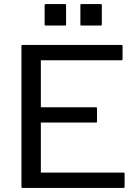

<svg xmlns="http://www.w3.org/2000/svg" viewBox="-20 -920 680 940"><path d="M180 -395H450Q455 -395 455 -390V-325Q455 -320 450 -320H180V-75H585Q590 -75 590 -70V-5Q590 0 585 0H90Q85 0 85 -5V-695Q85 -700 90 -700H575Q580 -700 580 -695V-630Q580 -625 575 -625H180ZM298.5 -795H203.5Q198.5 -795 198.5 -800V-895Q198.5 -900 203.5 -900H298.5Q303.5 -900 303.5 -895V-800Q303.5 -795 298.5 -795ZM473.5 -795H378.5Q373.5 -795 373.5 -800V-895Q373.5 -900 378.5 -900H473.5Q478.5 -900 478.5 -895V-800Q478.5 -795 473.5 -795Z"/></svg>

Font: MFEK Sans
Style: Regular
Weight: 400
Designer: Owen Earl
Foundry: indestructible type*
Version: Version 0.001; ttfautohint (v1.8.4.7-5d5b)